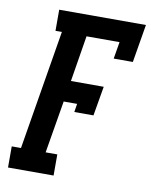

<svg xmlns="http://www.w3.org/2000/svg" viewBox="-83 -797 676 859"><g transform="rotate(10 255.0 -367.5)"><path d="M13 0V-96H55L145 -639H116V-735H510L481 -562H394L407 -639H257L223 -430H372L349 -296H262L268 -334H207L167 -96H220V0Z"/></g></svg>

Font: Iosevka Curly Slab Oblique
Style: Bold
Weight: 700
Italic angle: -9°
Monospace: yes
Designer: Belleve Invis
Foundry: Belleve Invis
Version: Version 11.1.0; ttfautohint (v1.8.3)